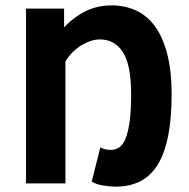

<svg xmlns="http://www.w3.org/2000/svg" viewBox="-20 -684 706 716"><path d="M412 12Q389 12 363 7.5Q337 3 322 -7L354 -134Q362 -130 372 -127.5Q382 -125 395 -125Q410 -125 423.5 -133.5Q437 -142 447 -164.5Q457 -187 463 -227.5Q469 -268 469 -331Q469 -443 438 -490Q407 -537 352 -537Q321 -537 285 -516Q249 -495 224 -455V0H77V-652H219V-582Q257 -622 301 -643Q345 -664 396 -664Q444 -664 485 -646Q526 -628 556 -588.5Q586 -549 603 -485.5Q620 -422 620 -331Q620 -156 569.5 -72Q519 12 412 12Z"/></svg>

Font: Giro Regular
Style: Bold
Weight: 700
Designer: Paul D. Hunt
Foundry: Adobe Systems Incorporated
Version: Version 1.000;PS 1.0;hotconv 1.0.88;makeotf.lib2.5.647800